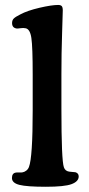

<svg xmlns="http://www.w3.org/2000/svg" viewBox="-20 -732 353 760"><path d="M109.4 -295.4V-437.5Q109.4 -546.4 104.2 -581.5Q99.1 -616.7 81.5 -620.1Q72.8 -622.1 61.3 -620.4Q49.8 -618.7 46.4 -619.1Q27.8 -621.6 27.8 -640.6Q27.8 -652.3 34.7 -658.9Q41.5 -665.5 60.1 -674.8Q87.9 -689.9 136.2 -701.2Q184.6 -712.4 210 -712.4Q220.2 -712.4 224.4 -707.8Q228.5 -703.1 228.5 -690.9Q228.5 -680.2 225.8 -600.8Q223.1 -521.5 223.1 -438.5V-301.8Q223.1 -96.7 232.9 -69.8Q237.8 -55.2 253.4 -52.7Q259.3 -51.8 266.8 -51.3Q274.4 -50.8 278.3 -50.3Q291.5 -46.4 291.5 -33.7Q291.5 -13.7 263.4 -3.2Q235.4 7.3 161.6 7.3Q86.4 7.3 56.9 -0.2Q27.3 -7.8 27.3 -27.3Q27.3 -46.4 42.5 -48.8Q46.9 -49.8 55.9 -49.3Q64.9 -48.8 68.8 -49.8Q76.2 -50.8 83.7 -56.4Q91.3 -62 94.7 -71.3Q109.4 -109.9 109.4 -295.4Z"/></svg>

Font: Cooper* SemiBold
Style: Regular
Weight: 600
Designer: Owen Earl
Foundry: indestructible type*
Version: Version 0.001